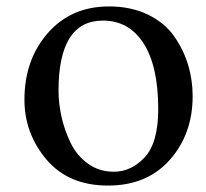

<svg xmlns="http://www.w3.org/2000/svg" viewBox="-20 -577 642 597"><path d="M579 -278Q579 -160 508 -80Q437 0 316 0Q193 0 124.5 -81Q56 -162 56 -267Q56 -391 128.5 -474Q201 -557 319 -557Q387 -557 439 -532Q491 -507 520.5 -465.5Q550 -424 564.5 -376.5Q579 -329 579 -278ZM300 -513Q162 -513 162 -295Q162 -256 171 -215Q180 -174 199 -134Q218 -94 253 -68.5Q288 -43 334 -43Q388 -43 430 -88Q472 -133 472 -238Q472 -371 426.5 -442Q381 -513 300 -513Z"/></svg>

Font: Indiction Unicode
Style: Normal
Weight: 500
Version: Version 1.1